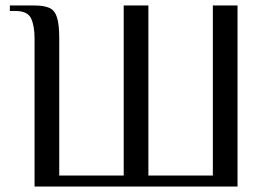

<svg xmlns="http://www.w3.org/2000/svg" viewBox="-20 -680 972 700"><path d="M106 0V-540Q106 -585 93.5 -612.5Q81 -640 36 -640H16V-660H106Q141 -660 160.5 -651Q180 -642 188 -616Q196 -590 196 -540V-40H431V-660H521V-40H756V-660H846V0Z"/></svg>

Font: El Messiri
Style: Regular
Weight: 400
Designer: Mohamed Gaber
Foundry: Kief Type Foundry
Version: Version 2.020